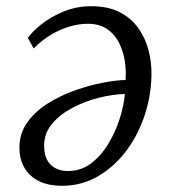

<svg xmlns="http://www.w3.org/2000/svg" viewBox="-20 -585 546 618"><path d="M69.5 -463Q83.5 -483 113.2 -506.8Q143 -530.5 184.5 -547.8Q226 -565 274 -565Q327.5 -565 364.8 -546Q402 -527 425 -494.8Q448 -462.5 458.2 -423Q468.5 -383.5 467.5 -342Q466 -272.5 443.8 -208.5Q421.5 -144.5 382.8 -94.8Q344 -45 292.5 -16Q241 13 180.5 13Q133.5 13 103 -3.2Q72.5 -19.5 57.5 -47Q42.5 -74.5 42.5 -109Q42.5 -155.5 67.8 -191Q93 -226.5 133.8 -252Q174.5 -277.5 221 -294Q267.5 -310.5 311 -318.8Q354.5 -327 384 -327.5Q386.5 -356.5 381.8 -388Q377 -419.5 363.2 -447Q349.5 -474.5 324.8 -491.5Q300 -508.5 262.5 -508.5Q235.5 -508.5 205.5 -500Q175.5 -491.5 145.5 -474Q115.5 -456.5 88.5 -429ZM199 -34.5Q239.5 -34.5 271.8 -58.2Q304 -82 327.2 -119.8Q350.5 -157.5 364.5 -200.5Q378.5 -243.5 382 -282.5Q342 -281.5 296.8 -270Q251.5 -258.5 211.8 -237.2Q172 -216 147 -185.8Q122 -155.5 122 -116.5Q122 -75.5 143 -55Q164 -34.5 199 -34.5Z"/></svg>

Font: Merriweather 7pt Light
Style: Italic
Weight: 300
Italic angle: -7.8°
Designer: Eben Sorkin
Foundry: Eben Sorkin
Version: Version 2.200;gftools[0.9.31]